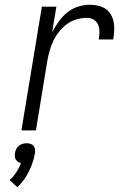

<svg xmlns="http://www.w3.org/2000/svg" viewBox="-20 -548 540 807"><path d="M70 0 156 -520H217L199 -412Q211 -435 226.5 -457Q242 -479 262.5 -495.5Q283 -512 308 -520Q333 -528 357 -528Q376 -528 393 -524Q410 -520 424 -510.5Q438 -501 446.5 -486Q455 -471 458 -454Q461 -437 460 -419Q459 -401 456 -382H395Q398 -398 398 -414Q398 -430 392.5 -443.5Q387 -457 374.5 -465Q362 -473 346 -473Q325 -473 303 -467Q281 -461 262.5 -447.5Q244 -434 229 -415.5Q214 -397 204.5 -377Q195 -357 189 -336Q183 -315 179 -293L131 0ZM53 239 21 209Q37 194 49 175.5Q61 157 68 137Q61 136 55.5 132Q50 128 46.5 122.5Q43 117 42.5 110Q42 103 43 96Q44 87 48 79Q52 71 59 65Q66 59 75 56.5Q84 54 92 54Q100 54 108 56.5Q116 59 121 65Q126 71 127 79Q128 87 127 96Q120 135 101.5 172.5Q83 210 53 239Z"/></svg>

Font: Iosevka Light
Style: Italic
Weight: 300
Italic angle: -9°
Monospace: yes
Designer: Belleve Invis
Foundry: Belleve Invis
Version: Version 32.5.0; ttfautohint (v1.8.4)